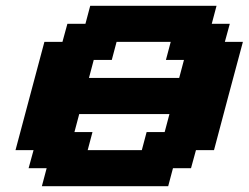

<svg xmlns="http://www.w3.org/2000/svg" viewBox="-20 -645 861 665"><path d="M125 0H562.5L579.1 -62.5H641.6L658.7 -125H721.2Q737.8 -187.5 771 -312.5Q804.2 -437.5 821.3 -500H758.8L775.9 -562.5H713.4L730 -625H292.5L275.9 -562.5H213.4L196.3 -500H133.8Q117.2 -437.5 83.7 -312.5Q50.3 -187.5 33.7 -125H96.2L79.1 -62.5H141.6ZM471.2 -125H283.7L300.3 -187.5H237.8L254.4 -250H566.9L550.3 -187.5H487.8ZM600.6 -375H288.1L304.7 -437.5H367.2L383.8 -500H571.3L554.7 -437.5H617.2Z"/></svg>

Font: Faithful 32x
Style: SemiboldOblique
Weight: 400
Foundry: Faithful Resource Pack
Version: Version 1.0; January 27, 2023